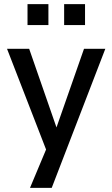

<svg xmlns="http://www.w3.org/2000/svg" viewBox="-20 -728 543 928"><path d="M125 180 216 -37V29L14 -492H121L260 -92H246L386 -492H489L230 180ZM290 -607V-708H391V-607ZM113 -607V-708H214V-607Z"/></svg>

Font: Nunito Sans 10pt SemiCondensed SemiBold
Style: Regular
Weight: 600
Width: 4
Designer: Vernon Adams
Foundry: Vernon Adams
Version: Version 3.101;gftools[0.9.27]